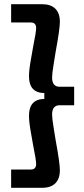

<svg xmlns="http://www.w3.org/2000/svg" viewBox="-20 -802 400 914"><path d="M265 -698Q265 -664 245 -556Q243 -542 235.5 -497Q228 -452 228 -433Q228 -389 264 -389H333V-301H264Q228 -301 228 -257Q228 -238 235.5 -193Q243 -148 245 -134Q265 -26 265 8Q265 49 243.5 70.5Q222 92 181 92H33V5H126Q152 5 152 -21Q152 -41 138 -109Q137 -117 127.5 -169Q118 -221 118 -251Q118 -330 191 -331V-359Q118 -360 118 -439Q118 -469 127.5 -521Q137 -573 138 -581Q152 -649 152 -669Q152 -695 126 -695H33V-782H181Q222 -782 243.5 -760.5Q265 -739 265 -698Z"/></svg>

Font: Mozilla Headline BETA SemiBold
Style: Regular
Weight: 600
Designer: Studio DRAMA
Foundry: Studio DRAMA
Version: Version 0.100